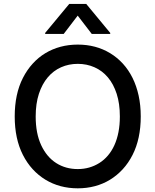

<svg xmlns="http://www.w3.org/2000/svg" viewBox="-20 -969 808 998"><path d="M56.5 -363.6Q56.5 -480.5 99.1 -563.9Q120.4 -605.8 149.9 -638.1Q179.3 -670.5 215.7 -692.5Q252.1 -714.5 294.6 -725.9Q337 -737.2 384.2 -737.2Q478.7 -737.2 552.6 -692.5Q589.5 -670.1 619 -637.8Q648.4 -605.5 669 -563.9Q689.6 -522.4 700.6 -472.1Q711.6 -421.9 711.6 -363.6Q711.6 -247.5 669 -163.7Q647.7 -121.8 618.1 -89.5Q588.4 -57.2 552.2 -35Q516 -12.8 473.5 -1.4Q431.1 9.9 384.2 9.9Q337.4 9.9 294.9 -1.4Q252.5 -12.8 216.1 -35Q179.7 -57.2 150 -89.5Q120.4 -121.8 99.1 -163.7Q56.5 -247.5 56.5 -363.6ZM165.5 -363.6Q165.5 -275.6 194.2 -214.1Q223 -152.7 272.2 -121.4Q321.4 -90.2 384.2 -90.2Q415.5 -90.2 443.5 -98.2Q471.6 -106.2 496.4 -121.8Q521.3 -137.4 541 -160.7Q560.7 -183.9 574.6 -214.3Q588.4 -244.7 595.7 -282.1Q603 -319.6 603 -363.6Q603 -430.4 586.5 -481.4Q570 -532.3 540.7 -566.9Q511.4 -601.6 471.2 -619.3Q431.1 -637.1 384.2 -637.1Q337.4 -637.1 297.4 -619.3Q257.5 -601.6 228.2 -566.9Q198.9 -532.3 182.2 -481.4Q165.5 -430.4 165.5 -363.6ZM214.8 -792.6V-797.9L339.8 -948.5H428.3L552.9 -797.9V-792.6H457L383.9 -887.8L311.1 -792.6Z"/></svg>

Font: Inter P Medium
Style: Regular
Weight: 500
Designer: Rasmus Andersson
Foundry: rsms
Version: Version 3.018;git-588b23468